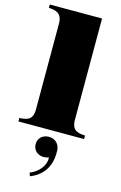

<svg xmlns="http://www.w3.org/2000/svg" viewBox="-146 -760 698 1110"><g transform="rotate(15 203.5 -205.5)"><path d="M7 -21V0H400V-21C364 -23 320 -25 320 -93V-700H7V-680C45 -678 87 -672 87 -607V-93C87 -26 46 -23 7 -21ZM146 269 153 289C251 251 271 168 267 102C264 63 236 40 201 40C164 40 137 64 137 100C137 137 165 161 201 161C212 161 222 159 231 155C236 201 199 248 146 269Z"/></g></svg>

Font: Sprat Black
Style: Regular
Weight: 900
Designer: Ethan Nakache
Foundry: Collletttivo
Version: Version 2.000;Glyphs 3.2 (3217)